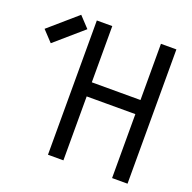

<svg xmlns="http://www.w3.org/2000/svg" viewBox="-334 -938 1073 1075"><g transform="rotate(20 202.0 -400.0)"><path d="M445 0V-800H537V0ZM63 0V-800H155V0ZM92 -381V-465H508V-381ZM-136 -592 -196 -656 -30 -800 30 -736Z"/></g></svg>

Font: Victor Mono SemiBold
Style: Regular
Weight: 600
Monospace: yes
Designer: Rune Bjørnerås
Version: Version 1.561;gftools[0.9.30]